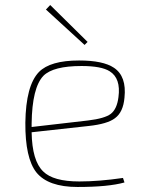

<svg xmlns="http://www.w3.org/2000/svg" viewBox="-20 -733 566 765"><path d="M163 -695 180 -713 329 -566 317 -554ZM476 -6Q412 12 289 12Q172 12 125 -46Q80 -103 81 -244Q83 -392 135 -446Q180 -492 295 -492Q391 -492 434 -463Q485 -429 476 -344Q471 -286 438 -262Q408 -239 333 -231L106 -206Q108 -92 152 -50Q192 -10 296 -10Q374 -10 470 -24ZM331 -253Q397 -261 421 -279Q446 -298 452 -346Q462 -421 417 -449Q384 -470 305 -470Q192 -470 153 -431Q108 -384 106 -241V-227Z"/></svg>

Font: Taylor Sans Thin
Style: Regular
Weight: 100
Italic angle: -8°
Designer: Natanael Gama
Version: Version 1.001 September 8, 2015